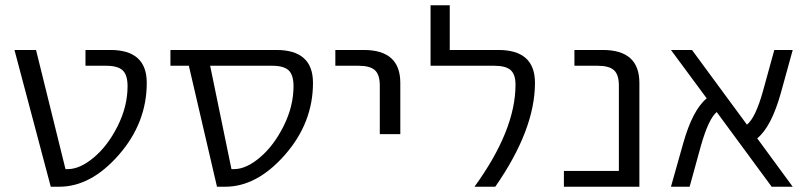

<svg xmlns="http://www.w3.org/2000/svg" viewBox="-20 -710 3084 730"><path d="M238 -67Q284 -67 337 -111.5Q390 -156 427.5 -231Q465 -306 465 -382Q465 -425 446.5 -442.5Q428 -460 383 -460H305V-520H400Q538 -520 538 -395Q538 -243 432 -121.5Q326 0 205 0H173L35 -520H117L229 -67Z M1170 -395Q1170 -243 1063.5 -121.5Q957 0 836 0H805L698 -460H628V-520H1031Q1170 -520 1170 -395ZM779 -460 860 -67H870Q916 -67 968.5 -111.5Q1021 -156 1058.5 -231Q1096 -306 1096 -382Q1096 -425 1077.5 -442.5Q1059 -460 1015 -460Z M1255 -460V-520H1363Q1502 -520 1502 -395V-200H1424V-385Q1424 -426 1405.5 -443Q1387 -460 1343 -460Z M1875 -520Q2014 -520 2014 -395Q2014 -217 1863 0H1784Q1940 -215 1940 -388Q1940 -427 1921.5 -443.5Q1903 -460 1859 -460H1617V-690H1690V-520Z M2333 -385Q2333 -426 2314.5 -443Q2296 -460 2252 -460H2164V-520H2272Q2411 -520 2411 -395V0H2124V-60H2333Z M2994 0H2914L2705 -284Q2674 -258 2645 -156L2602 0H2531L2577 -163Q2613 -292 2667 -336L2531 -520H2611L2820 -236Q2853 -263 2881 -364L2924 -520H2994L2949 -357Q2913 -228 2859 -184Z"/></svg>

Font: Mplus 1p
Style: Regular
Weight: 400
Version: Version 1.061